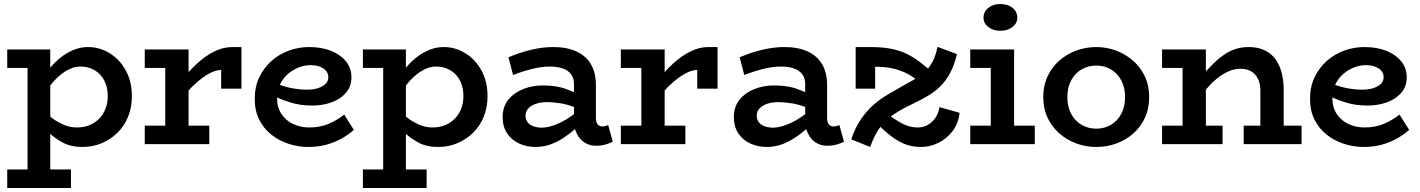

<svg xmlns="http://www.w3.org/2000/svg" viewBox="-20 -717 7063 955"><path d="M389 14Q334 14 294 -7Q258 -26 230 -51V126H333V218H16V126H117V-379H16V-471H230V-380Q232 -382 234 -385Q273 -431 321 -457Q369 -483 418 -483Q476 -483 526 -452Q576 -421 606 -366Q636 -311 636 -238Q636 -184 617.5 -137.5Q599 -91 565 -57.5Q531 -24 486.5 -5Q442 14 389 14ZM230 -292V-137Q258 -114 289 -100Q324 -83 362 -83Q397 -83 425 -94.5Q453 -106 473.5 -127Q494 -148 505 -176.5Q516 -205 516 -239Q516 -283 499 -316Q482 -349 451 -367.5Q420 -386 381 -386Q342 -386 303 -361Q264 -336 230 -292Z M700 0V-92H802V-379H700V-471H918V-358Q937 -380 958 -399Q1000 -438 1045 -460.5Q1090 -483 1134 -483H1181V-276H1080V-369Q1053 -369 1020 -351Q987 -333 951 -300Q934 -285 918 -267V-92H1021V0Z M1513 14Q1464 14 1416 -1.5Q1368 -17 1330 -47Q1292 -77 1269.5 -121.5Q1247 -166 1247 -225Q1247 -286 1270 -333.5Q1293 -381 1331 -414.5Q1369 -448 1417.5 -465.5Q1466 -483 1517 -483Q1579 -483 1626 -464.5Q1673 -446 1700.5 -412Q1728 -378 1728 -333Q1728 -286 1700 -254.5Q1672 -223 1628 -207.5Q1584 -192 1534 -192Q1473 -192 1426 -207Q1392 -217 1358 -232Q1358 -230 1358 -229Q1358 -183 1380 -150Q1402 -117 1438.5 -100Q1475 -83 1518 -83Q1573 -83 1615.5 -101.5Q1658 -120 1692 -147L1740 -71Q1712 -46 1677.5 -27Q1643 -8 1602.5 3Q1562 14 1513 14ZM1371 -295Q1402 -284 1428 -279Q1470 -271 1507 -271Q1538 -271 1561.5 -278.5Q1585 -286 1599 -299.5Q1613 -313 1613 -333Q1613 -360 1588.5 -376.5Q1564 -393 1525 -393Q1494 -393 1464.5 -381Q1435 -369 1411 -348Q1387 -327 1373 -297Q1372 -296 1371 -295Z M2158 14Q2103 14 2063 -7Q2027 -26 1999 -51V126H2102V218H1785V126H1886V-379H1785V-471H1999V-380Q2001 -382 2003 -385Q2042 -431 2090 -457Q2138 -483 2187 -483Q2245 -483 2295 -452Q2345 -421 2375 -366Q2405 -311 2405 -238Q2405 -184 2386.5 -137.5Q2368 -91 2334 -57.5Q2300 -24 2255.5 -5Q2211 14 2158 14ZM1999 -292V-137Q2027 -114 2058 -100Q2093 -83 2131 -83Q2166 -83 2194 -94.5Q2222 -106 2242.5 -127Q2263 -148 2274 -176.5Q2285 -205 2285 -239Q2285 -283 2268 -316Q2251 -349 2220 -367.5Q2189 -386 2150 -386Q2111 -386 2072 -361Q2033 -336 1999 -292Z M2944 8Q2914 8 2889 -7Q2864 -22 2850 -51Q2844 -62 2840 -75Q2819 -56 2797 -41Q2760 -14 2722 0Q2684 14 2644 14Q2600 14 2562.5 -3Q2525 -20 2502.5 -53.5Q2480 -87 2480 -137Q2481 -188 2509.5 -222.5Q2538 -257 2583.5 -274.5Q2629 -292 2678 -292Q2738 -292 2782 -279Q2808 -270 2835 -259V-299Q2835 -330 2819 -349.5Q2803 -369 2776 -377.5Q2749 -386 2716 -386Q2675 -386 2628 -374.5Q2581 -363 2532 -344L2509 -432Q2565 -456 2622 -469.5Q2679 -483 2731 -483Q2800 -483 2847.5 -461Q2895 -439 2919.5 -397Q2944 -355 2944 -294V-131Q2944 -108 2953 -98Q2962 -88 2976 -88Q2985 -88 2992.5 -90.5Q3000 -93 3005 -95L3028 -12Q3017 -6 2994.5 1Q2972 8 2944 8ZM2835 -149V-185Q2803 -197 2776 -202Q2733 -209 2700 -209Q2672 -209 2648 -201.5Q2624 -194 2609 -179Q2594 -164 2594 -141Q2594 -121 2605.5 -107.5Q2617 -94 2635.5 -88Q2654 -82 2675 -82Q2698 -82 2729.5 -92Q2761 -102 2798 -124Q2816 -135 2835 -149Z M3068 0V-92H3170V-379H3068V-471H3286V-358Q3305 -380 3326 -399Q3368 -438 3413 -460.5Q3458 -483 3502 -483H3549V-276H3448V-369Q3421 -369 3388 -351Q3355 -333 3319 -300Q3302 -285 3286 -267V-92H3389V0Z M4094 8Q4064 8 4039 -7Q4014 -22 4000 -51Q3994 -62 3990 -75Q3969 -56 3947 -41Q3910 -14 3872 0Q3834 14 3794 14Q3750 14 3712.5 -3Q3675 -20 3652.5 -53.5Q3630 -87 3630 -137Q3631 -188 3659.5 -222.5Q3688 -257 3733.5 -274.5Q3779 -292 3828 -292Q3888 -292 3932 -279Q3958 -270 3985 -259V-299Q3985 -330 3969 -349.5Q3953 -369 3926 -377.5Q3899 -386 3866 -386Q3825 -386 3778 -374.5Q3731 -363 3682 -344L3659 -432Q3715 -456 3772 -469.5Q3829 -483 3881 -483Q3950 -483 3997.5 -461Q4045 -439 4069.5 -397Q4094 -355 4094 -294V-131Q4094 -108 4103 -98Q4112 -88 4126 -88Q4135 -88 4142.5 -90.5Q4150 -93 4155 -95L4178 -12Q4167 -6 4144.5 1Q4122 8 4094 8ZM3985 -149V-185Q3953 -197 3926 -202Q3883 -209 3850 -209Q3822 -209 3798 -201.5Q3774 -194 3759 -179Q3744 -164 3744 -141Q3744 -121 3755.5 -107.5Q3767 -94 3785.5 -88Q3804 -82 3825 -82Q3848 -82 3879.5 -92Q3911 -102 3948 -124Q3966 -135 3985 -149Z M4643 -484 4740 -448Q4727 -394 4707 -356Q4687 -318 4659.5 -290Q4632 -262 4597.5 -241.5Q4563 -221 4521 -201Q4469 -177 4430 -151Q4420 -145 4411 -138Q4433 -122 4454 -110Q4499 -83 4545 -83Q4586 -83 4616 -111.5Q4646 -140 4653 -184L4753 -156Q4747 -102 4717.5 -64Q4688 -26 4646.5 -6Q4605 14 4562 14Q4512 14 4473 -3.5Q4434 -21 4397 -52Q4379 -67 4359 -86Q4330 -47 4308 14L4214 -24Q4234 -83 4263 -125Q4292 -167 4325.5 -196Q4359 -225 4394.5 -246Q4430 -267 4462 -285Q4498 -305 4528 -322Q4530 -324 4533 -325Q4512 -341 4486 -354Q4457 -368 4420.5 -376.5Q4384 -385 4333 -385V-276H4236V-483H4308Q4370 -483 4414.5 -474Q4459 -465 4493.5 -447.5Q4528 -430 4559 -406Q4577 -392 4596 -376Q4608 -391 4618 -409Q4634 -439 4643 -484Z M4806 0V-92H4908V-379H4806V-471H5024V-92H5127V0ZM4955 -564Q4920 -564 4896 -582.5Q4872 -601 4872 -629Q4872 -659 4896 -678Q4920 -697 4955 -697Q4993 -697 5016.5 -678Q5040 -659 5040 -629Q5040 -601 5016 -582.5Q4992 -564 4955 -564Z M5433 14Q5381 14 5333.5 -3.5Q5286 -21 5249 -53.5Q5212 -86 5190.5 -131.5Q5169 -177 5169 -234Q5169 -291 5190.5 -337Q5212 -383 5249 -415.5Q5286 -448 5333.5 -465.5Q5381 -483 5433 -483Q5484 -483 5531 -465.5Q5578 -448 5615.5 -415.5Q5653 -383 5674.5 -337Q5696 -291 5696 -234Q5696 -177 5675 -131.5Q5654 -86 5617.5 -53.5Q5581 -21 5533.5 -3.5Q5486 14 5433 14ZM5433 -77Q5473 -77 5505.5 -96Q5538 -115 5557 -150.5Q5576 -186 5576 -234Q5576 -282 5557 -317.5Q5538 -353 5505.5 -372Q5473 -391 5433 -391Q5393 -391 5360 -372Q5327 -353 5308 -317.5Q5289 -282 5289 -234Q5289 -186 5308 -150.5Q5327 -115 5360 -96Q5393 -77 5433 -77Z M5760 0V-92H5862V-379H5760V-471H5978V-362Q5988 -373 5999 -384Q6029 -416 6059.5 -438.5Q6090 -461 6122 -472Q6154 -483 6191 -483Q6232 -483 6264.5 -469.5Q6297 -456 6319 -429Q6341 -402 6353 -362Q6365 -322 6365 -268V-92H6454V0H6166V-92H6249V-266Q6249 -291 6242.5 -311Q6236 -331 6223.5 -345.5Q6211 -360 6192 -367.5Q6173 -375 6149 -375Q6123 -375 6096.5 -364.5Q6070 -354 6043 -334Q6016 -314 5990 -285Q5984 -278 5978 -271V-92H6061V0Z M6762 14Q6713 14 6665 -1.5Q6617 -17 6579 -47Q6541 -77 6518.5 -121.5Q6496 -166 6496 -225Q6496 -286 6519 -333.5Q6542 -381 6580 -414.5Q6618 -448 6666.5 -465.5Q6715 -483 6766 -483Q6828 -483 6875 -464.5Q6922 -446 6949.5 -412Q6977 -378 6977 -333Q6977 -286 6949 -254.5Q6921 -223 6877 -207.5Q6833 -192 6783 -192Q6722 -192 6675 -207Q6641 -217 6607 -232Q6607 -230 6607 -229Q6607 -183 6629 -150Q6651 -117 6687.5 -100Q6724 -83 6767 -83Q6822 -83 6864.5 -101.5Q6907 -120 6941 -147L6989 -71Q6961 -46 6926.5 -27Q6892 -8 6851.5 3Q6811 14 6762 14ZM6620 -295Q6651 -284 6677 -279Q6719 -271 6756 -271Q6787 -271 6810.5 -278.5Q6834 -286 6848 -299.5Q6862 -313 6862 -333Q6862 -360 6837.5 -376.5Q6813 -393 6774 -393Q6743 -393 6713.5 -381Q6684 -369 6660 -348Q6636 -327 6622 -297Q6621 -296 6620 -295Z"/></svg>

Font: BioRhyme ExtraBold SemiBold
Style: Regular
Weight: 600
Version: Version 1.600;gftools[0.9.33]